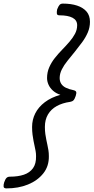

<svg xmlns="http://www.w3.org/2000/svg" viewBox="-70 -970 519 1065"><path d="M-34 75Q-49 75 -50 65Q-51 55 -47 42Q-41 24 -34 17Q-27 10 -15 10Q30 10 62.5 -1Q95 -12 113 -37Q131 -62 130 -104Q130 -119 127.5 -132.5Q125 -146 122 -159.5Q119 -173 116 -188.5Q113 -204 110.5 -223Q108 -242 108 -266Q108 -306 125.5 -341Q143 -376 178.5 -403Q214 -430 265 -444Q241 -452 224.5 -466.5Q208 -481 199.5 -499.5Q191 -518 191 -537Q191 -569 203 -596.5Q215 -624 234 -648Q253 -672 274.5 -694Q296 -716 315 -738Q334 -760 346 -782.5Q358 -805 358 -830Q358 -858 332.5 -871.5Q307 -885 260 -885Q247 -885 245.5 -894Q244 -903 247 -918Q254 -936 260.5 -943Q267 -950 279 -950Q324 -950 357.5 -939Q391 -928 410 -906Q429 -884 429 -849Q429 -818 417 -790Q405 -762 385.5 -735.5Q366 -709 345 -683Q324 -657 304.5 -633Q285 -609 273 -585Q261 -561 261 -537Q261 -519 269.5 -505.5Q278 -492 295 -483.5Q312 -475 337 -470Q350 -467 352.5 -460.5Q355 -454 350 -438Q344 -420 337.5 -413.5Q331 -407 319 -405Q276 -399 244.5 -381.5Q213 -364 196 -335Q179 -306 179 -266Q179 -244 181.5 -226.5Q184 -209 187 -194.5Q190 -180 193 -166Q196 -152 198.5 -137Q201 -122 201 -104Q202 -48 170 -8Q138 32 85 53.5Q32 75 -34 75Z"/></svg>

Font: Playwrite DK Loopet Light
Style: Regular
Weight: 300
Version: Version 1.003